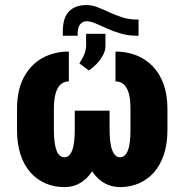

<svg xmlns="http://www.w3.org/2000/svg" viewBox="-20 -746 748 776"><path d="M533.7 -667H540V-601.6H533.2Q499 -601.6 468.5 -610.4Q438 -619.1 412.4 -630.9Q386.7 -642.6 366 -651.4Q345.2 -660.2 329.6 -660.2Q314.9 -660.2 304.4 -648.4Q293.9 -636.7 293.9 -610.4V-601.6H233.9V-619.6Q233.9 -674.3 259 -700Q284.2 -725.6 328.6 -725.6Q351.6 -725.6 374.3 -716.8Q397 -708 421.9 -696.3Q446.8 -684.6 474.1 -675.8Q501.5 -667 533.7 -667ZM338.9 -461.4 300.8 -489.7Q314 -509.3 321 -527.3Q328.1 -545.4 328.1 -563V-609.4H406.2V-559.6Q406.2 -541 395.5 -521.7Q384.8 -502.4 369.1 -486.3Q353.5 -470.2 338.9 -461.4ZM258.3 -537.6V-417Q239.7 -417 226.1 -405.5Q212.4 -394 205.1 -369.6Q197.8 -345.2 197.8 -306.2V-221.2Q197.8 -191.9 200.7 -170.9Q203.6 -149.9 209 -136.5Q214.4 -123 222.4 -116.7Q230.5 -110.4 240.2 -110.4Q250.5 -110.4 258.3 -117.2Q266.1 -124 271.7 -138.2Q277.3 -152.3 279.8 -174.3Q282.2 -196.3 282.2 -227.1V-298.8H394V-227.1Q394 -168.9 382.3 -124.8Q370.6 -80.6 350.1 -50.3Q329.6 -20 301.5 -4.9Q273.4 10.3 240.2 10.3Q198.7 10.3 163.8 -4.9Q128.9 -20 103 -49.1Q77.1 -78.1 63 -121.3Q48.8 -164.6 48.8 -221.2V-306.2Q48.8 -381.8 76.2 -433.3Q103.5 -484.9 150.9 -511.2Q198.2 -537.6 258.3 -537.6ZM446.8 -417V-537.6Q492.2 -537.6 530.3 -522.7Q568.4 -507.8 596.9 -478.5Q625.5 -449.2 641.1 -406Q656.7 -362.8 656.7 -306.2V-221.2Q656.7 -164.6 642.3 -121.3Q627.9 -78.1 602.1 -49.1Q576.2 -20 541.3 -4.9Q506.3 10.3 465.3 10.3Q432.1 10.3 403.8 -4.9Q375.5 -20 355 -50.3Q334.5 -80.6 322.8 -124.8Q311 -168.9 311 -227.1V-298.8H422.9V-227.1Q422.9 -196.3 425.5 -174.3Q428.2 -152.3 433.8 -138.2Q439.5 -124 447.3 -117.2Q455.1 -110.4 465.3 -110.4Q475.1 -110.4 482.9 -116.7Q490.7 -123 496.3 -136.5Q502 -149.9 504.6 -170.9Q507.3 -191.9 507.3 -221.2V-306.2Q507.3 -335.4 503.4 -356.2Q499.5 -377 491.5 -390.6Q483.4 -404.3 472.4 -410.6Q461.4 -417 446.8 -417Z"/></svg>

Font: Roboto Condensed ExtraBold
Style: Regular
Weight: 800
Designer: Christian Robertson
Foundry: Google
Version: Version 3.008; 2023